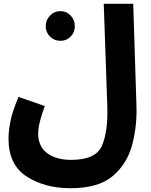

<svg xmlns="http://www.w3.org/2000/svg" viewBox="-20 -765 799 1016"><path d="M25 -31Q25 107 121 169Q217 231 353 231Q500 231 576 167Q652 103 679 2.5Q706 -98 702 -207L685 -745H529L548 -199Q552 -71 520 5Q488 81 357 81Q276 81 229 45Q182 9 182 -58Q182 -110 217 -204L78 -252Q44 -172 34.5 -120Q25 -68 25 -31ZM300 -549Q332 -549 354 -571.5Q376 -594 376 -626Q376 -659 354 -682.5Q332 -706 300 -706Q267 -706 244.5 -682.5Q222 -659 222 -626Q222 -594 244.5 -571.5Q267 -549 300 -549Z"/></svg>

Font: Noto Sans Arabic Extra
Style: Regular
Weight: 800
Designer: Nadine Chahine - Monotype Design Team
Foundry: Monotype Imaging Inc.
Version: Version 1.902